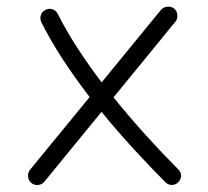

<svg xmlns="http://www.w3.org/2000/svg" viewBox="-20 -521 615 569"><path d="M73.2 21.5Q64.5 14.2 63.2 2.7Q62 -8.8 68.8 -17.6L245.6 -233.4Q203.6 -288.1 166.7 -344.2Q129.9 -400.4 102.5 -455.1Q97.7 -465.3 101.1 -476.1Q104.5 -486.8 114.7 -491.7Q125 -497.1 135.7 -493.4Q146.5 -489.7 151.4 -479.5Q175.8 -430.7 209.2 -379.2Q242.7 -327.6 281.2 -276.9L457 -491.7Q464.4 -500 475.8 -501.2Q487.3 -502.4 496.1 -495.6Q504.4 -488.8 505.6 -477.1Q506.8 -465.3 500 -457L316.4 -232.4Q363.8 -173.8 413.3 -119.1Q462.9 -64.5 508.3 -19Q516.6 -11.2 516.6 -0.2Q516.6 10.7 508.3 19Q500.5 26.9 489.5 27.1Q478.5 27.3 470.2 19Q425.3 -25.9 376.7 -78.9Q328.1 -131.8 280.8 -189.5L111.8 17.1Q105 25.9 93.3 27.1Q81.5 28.3 73.2 21.5Z"/></svg>

Font: Mikhak-DS1-FD Light
Style: Regular
Weight: 300
Designer: Amin Abedi
Version: Version 3.2